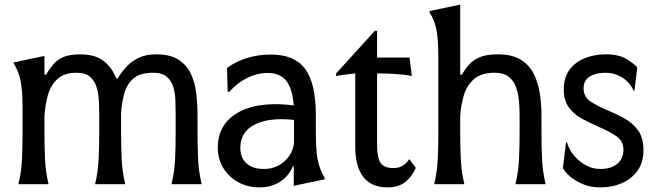

<svg xmlns="http://www.w3.org/2000/svg" viewBox="-20 -800 2850 834"><path d="M411 -299Q411 -329 409.5 -361.5Q408 -394 399.5 -421.5Q391 -449 371 -466.5Q351 -484 313 -484Q258 -484 228.5 -456Q199 -428 187.5 -385Q176 -342 173 -295V-222Q173 -166 175.5 -110Q178 -54 191 0H60Q73 -54 75.5 -110Q78 -166 78 -222V-330Q78 -384 74 -418.5Q70 -453 62 -477Q54 -501 40 -523V-529L173 -557V-476H180Q195 -501 211.5 -520.5Q228 -540 255 -552Q282 -564 327 -564Q394 -564 431 -534.5Q468 -505 485 -459H491Q506 -484 527.5 -508Q549 -532 581 -548Q613 -564 658 -564Q719 -564 755 -541Q791 -518 809 -479.5Q827 -441 832.5 -394Q838 -347 838 -299V-222Q838 -166 840.5 -110Q843 -54 856 0H725Q738 -54 740.5 -110Q743 -166 743 -222V-299Q743 -329 742 -361.5Q741 -394 733 -421.5Q725 -449 704.5 -466.5Q684 -484 645 -484Q588 -484 559.5 -459Q531 -434 520 -394.5Q509 -355 506 -311V-222Q506 -166 508.5 -110Q511 -54 524 0H393Q406 -54 408.5 -110Q411 -166 411 -222Z M926 -158Q926 -228 966.5 -273.5Q1007 -319 1081 -337Q1155 -355 1256 -342Q1250 -416 1223 -449.5Q1196 -483 1143 -483Q1096 -483 1052 -460.5Q1008 -438 976 -401H969L966 -505Q1047 -563 1157 -563Q1259 -563 1305 -501.5Q1351 -440 1352 -303V-220Q1352 -171 1355.5 -137Q1359 -103 1367.5 -77.5Q1376 -52 1390 -27V-21L1256 7V-77H1252Q1233 -33 1195 -9.5Q1157 14 1107 14Q1056 14 1015 -8.5Q974 -31 950 -70Q926 -109 926 -158ZM1024 -158Q1024 -114 1051 -90Q1078 -66 1127 -66Q1162 -66 1190.5 -81.5Q1219 -97 1237 -123.5Q1255 -150 1257 -182V-279Q1151 -291 1087.5 -259.5Q1024 -228 1024 -158Z M1664 14Q1523 14 1523 -166V-481Q1523 -481 1509 -479.5Q1495 -478 1476 -475.5Q1457 -473 1440 -470V-481L1608 -666H1618V-550H1759L1769 -470Q1749 -474 1729.5 -476Q1710 -478 1684 -479.5Q1658 -481 1618 -481V-170Q1618 -114 1633.5 -92Q1649 -70 1688 -70Q1713 -70 1729 -80Q1745 -90 1758 -109L1786 -71Q1771 -34 1741 -10Q1711 14 1664 14Z M2237 -299Q2237 -331 2234 -363.5Q2231 -396 2221 -423Q2211 -450 2189 -467Q2167 -484 2129 -484Q2070 -484 2038.5 -456Q2007 -428 1994.5 -385Q1982 -342 1979 -295V-222Q1979 -166 1981.5 -110Q1984 -54 1997 0H1866Q1879 -54 1881.5 -110Q1884 -166 1884 -222V-553Q1884 -607 1880 -641.5Q1876 -676 1868 -700Q1860 -724 1846 -746V-752L1979 -780V-476H1986Q2001 -501 2018.5 -520.5Q2036 -540 2065 -552Q2094 -564 2143 -564Q2203 -564 2240.5 -541.5Q2278 -519 2297.5 -481Q2317 -443 2324.5 -396Q2332 -349 2332 -299V-222Q2332 -166 2334.5 -110Q2337 -54 2350 0H2219Q2232 -54 2234.5 -110Q2237 -166 2237 -222Z M2748 -507 2736 -406H2732Q2716 -443 2682.5 -463.5Q2649 -484 2611 -484Q2568 -484 2541.5 -467.5Q2515 -451 2515 -416Q2515 -378 2546.5 -358Q2578 -338 2619 -321Q2655 -306 2691 -286.5Q2727 -267 2751 -234.5Q2775 -202 2775 -147Q2775 -95 2749.5 -59Q2724 -23 2681.5 -4.5Q2639 14 2588 14Q2545 14 2511 -0.5Q2477 -15 2454.5 -35Q2432 -55 2425 -71L2439 -182H2443Q2445 -170 2455.5 -150.5Q2466 -131 2485 -112Q2504 -93 2530 -79.5Q2556 -66 2588 -66Q2633 -66 2660.5 -88Q2688 -110 2688 -150Q2688 -188 2656.5 -209Q2625 -230 2583 -248Q2547 -264 2511.5 -282.5Q2476 -301 2452.5 -331.5Q2429 -362 2429 -411Q2429 -463 2453.5 -496.5Q2478 -530 2519.5 -547Q2561 -564 2612 -564Q2668 -564 2701.5 -543.5Q2735 -523 2748 -507Z"/></svg>

Font: Faculty Glyphic
Style: Regular
Weight: 400
Designer: Koto Studio, Dylan Young
Foundry: Koto Studio
Version: Version 1.004; ttfautohint (v1.8.4.7-5d5b)